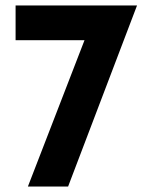

<svg xmlns="http://www.w3.org/2000/svg" viewBox="-20 -682 539 702"><path d="M481 -662 229 0H82L289 -535H37V-662Z"/></svg>

Font: Reem Kufi SemiBold
Style: Regular
Weight: 600
Designer: Khaled Hosny
Version: Version 1.001